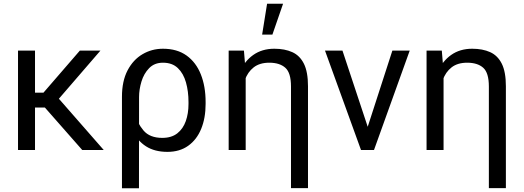

<svg xmlns="http://www.w3.org/2000/svg" viewBox="-20 -797 2782 1020"><path d="M166 -528.3V0H75.7V-528.3ZM513.7 -528.3 252.4 -225.6H135.7L122.1 -304.7H210.9L404.3 -528.3ZM417 0 206.5 -239.3 264.6 -304.7 531.2 0Z M627.9 203.1V-282.7Q627.9 -366.2 657.7 -423.1Q687.5 -480 737.1 -509Q786.6 -538.1 845.7 -538.1Q920.9 -538.1 971.2 -502Q1021.5 -465.8 1046.9 -401.9Q1072.3 -337.9 1072.3 -254.9V-244.6Q1072.3 -169.9 1048.8 -112.5Q1025.4 -55.2 980 -22.7Q934.6 9.8 869.6 9.8Q801.8 9.8 755.9 -19.5Q710 -48.8 684.1 -102.8Q658.2 -156.7 650.9 -231.4Q651.9 -230.5 673.3 -212.9Q694.8 -195.3 694.8 -195.3Q709 -143.6 742.2 -104Q775.4 -64.5 842.3 -64.5Q891.1 -64.5 921.9 -88.6Q952.6 -112.8 967 -153.6Q981.4 -194.3 981.4 -244.6V-254.9Q981.4 -311.5 968 -359.1Q954.6 -406.7 924.8 -435.3Q895 -463.9 845.7 -463.9Q800.3 -463.9 772.2 -434.8Q744.1 -405.8 731.4 -363.5Q718.8 -321.3 718.8 -281.7L718.3 203.1Z M1285.2 -415.5V0H1194.8V-528.3H1275.9ZM1266.6 -281.2 1228.5 -280.3Q1228.5 -355 1253.4 -413.3Q1278.3 -471.7 1325.2 -504.9Q1372.1 -538.1 1437.5 -538.1Q1492.7 -538.1 1532.7 -520Q1572.8 -502 1594.5 -458.5Q1616.2 -415 1616.2 -338.9V202.6H1525.9V-337.4Q1525.9 -410.2 1495.8 -437Q1465.8 -463.9 1410.6 -463.9Q1359.4 -463.9 1327.6 -439Q1295.9 -414.1 1281.2 -372.6Q1266.6 -331.1 1266.6 -281.2ZM1372.6 -613.3 1398.9 -777.3H1483.9L1427.2 -613.3Z M1919.9 -81.5 2064.5 -528.3H2156.7L1966.8 0H1906.2ZM1799.3 -528.3 1948.2 -79.1 1958.5 0H1897.9L1706.5 -528.3Z M2336.4 -415.5V0H2246.1V-528.3H2327.1ZM2317.9 -281.2 2279.8 -280.3Q2279.8 -355 2304.7 -413.3Q2329.6 -471.7 2376.5 -504.9Q2423.3 -538.1 2488.8 -538.1Q2543.9 -538.1 2584 -520Q2624 -502 2645.8 -458.5Q2667.5 -415 2667.5 -338.9V202.6H2577.1V-337.4Q2577.1 -410.2 2547.1 -437Q2517.1 -463.9 2461.9 -463.9Q2410.6 -463.9 2378.9 -439Q2347.2 -414.1 2332.5 -372.6Q2317.9 -331.1 2317.9 -281.2Z"/></svg>

Font: RobotoDEMO
Style: Regular
Weight: 400
Designer: Christian Robertson
Foundry: Google
Version: Version 2.136